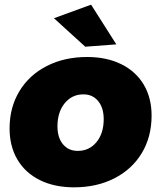

<svg xmlns="http://www.w3.org/2000/svg" viewBox="-20 -795 689 822"><path d="M370 -775 478 -605 345 -595 211 -717ZM629 -300Q629 -209 587 -139.5Q545 -70 469.5 -31.5Q394 7 297 7Q213 7 150.5 -24Q88 -55 54.5 -112Q21 -169 21 -245Q21 -335 63 -404.5Q105 -474 180.5 -512.5Q256 -551 353 -551Q437 -551 499.5 -520Q562 -489 595.5 -432.5Q629 -376 629 -300ZM226 -254Q226 -206 249.5 -177.5Q273 -149 313 -149Q362 -149 393 -186.5Q424 -224 424 -285Q424 -333 400.5 -362Q377 -391 337 -391Q288 -391 257 -353Q226 -315 226 -254Z"/></svg>

Font: TypoPRO Montserrat Alternates
Style: Italic
Weight: 800
Italic angle: -11.3°
Designer: Julieta Ulanovsky
Foundry: Julieta Ulanovsky
Version: Version 6.001